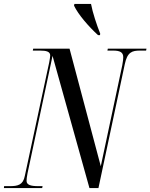

<svg xmlns="http://www.w3.org/2000/svg" viewBox="-49 -963 770 983"><path d="M453 -783H463L464 -791C447 -833 425 -899 417 -943H332L330 -934C352 -888 404 -828 453 -783ZM-29 0H167L169 -10H146C107 -10 87 -17 87 -37C87 -45 88 -56 92 -76L220 -677L409 0H455L590 -635C603 -697 628 -704 668 -704H699L701 -714H503L501 -704H530C566 -704 582 -695 582 -670C582 -662 581 -650 577 -629L467 -112L307 -714H121L119 -704H156C188 -704 208 -699 208 -679C208 -672 206 -662 203 -644L78 -62C69 -16 42 -10 2 -10H-28Z"/></svg>

Font: Noto Serif Display ExtraCondensed Medium
Style: Italic
Weight: 500
Width: 2
Italic angle: -12°
Designer: Monotype Design Team
Foundry: Monotype Imaging Inc.
Version: Version 2.009